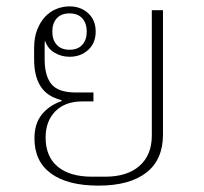

<svg xmlns="http://www.w3.org/2000/svg" viewBox="-20 -570 641 602"><path d="M238 -252Q184 -252 153.5 -221Q123 -190 123 -139Q123 -79 161 -47.5Q199 -16 268 -16H310Q379 -16 417.5 -50Q456 -84 456 -145V-538H491V-148Q491 -69 438.5 -28.5Q386 12 289 12Q192 12 140 -26Q88 -64 88 -136Q88 -183 111.5 -211.5Q135 -240 173 -253V-256Q128 -267 107.5 -299Q87 -331 87 -383V-419Q87 -452 96.5 -476.5Q106 -501 121.5 -517.5Q137 -534 157 -542Q177 -550 198 -550Q233 -550 256.5 -528.5Q280 -507 280 -471Q280 -435 256.5 -413.5Q233 -392 198 -392Q172 -392 150.5 -405Q129 -418 121 -443Q120 -437 120 -431Q120 -425 120 -419V-384Q120 -332 141.5 -306Q163 -280 218 -280H273V-252ZM198 -414Q224 -414 238 -429.5Q252 -445 252 -471Q252 -497 238 -512.5Q224 -528 198 -528Q172 -528 158 -512.5Q144 -497 144 -471Q144 -445 158 -429.5Q172 -414 198 -414Z"/></svg>

Font: IBM Plex Sans Thai Looped ExtraLight
Style: Regular
Weight: 200
Designer: Mike Abbink, Paul van der Laan, Pieter van Rosmalen, Ben Mitchell, Mark Frömberg
Foundry: Bold Monday
Version: Version 1.0